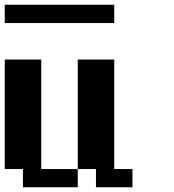

<svg xmlns="http://www.w3.org/2000/svg" viewBox="-20 -789 732 809"><path d="M76.7 0V-76.7H0V-538.1H153.8V-76.7H307.6V0ZM384.3 0V-76.7H307.6V-538.1H461.4V-76.7H538.1V0ZM0 -691.9V-769H461.4V-691.9Z"/></svg>

Font: Good Old DOS
Style: Regular
Weight: 400
Designer: Vasily Draigo
Foundry: Vasily Draigo
Version: 1.0